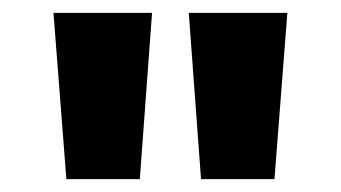

<svg xmlns="http://www.w3.org/2000/svg" viewBox="-20 -819 529 298"><path d="M216 -799H63L83 -541H197ZM426 -799H273L292 -541H406Z"/></svg>

Font: Noto Sans Sinhala UI Condensed ExtraBold
Style: Regular
Weight: 800
Width: 3
Designer: Jelle Bosma - Monotype Design Team
Foundry: Monotype Imaging Inc.
Version: Version 2.006